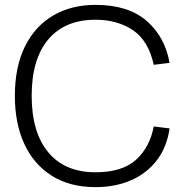

<svg xmlns="http://www.w3.org/2000/svg" viewBox="-20 -758 757 788"><path d="M372 10Q266 10 192 -37Q118 -84 79.5 -168Q41 -252 41 -364Q41 -484 82.5 -567.5Q124 -651 198.5 -694.5Q273 -738 372 -738Q506 -738 581.5 -672.5Q657 -607 676 -500L611 -492Q589 -592 525 -634.5Q461 -677 372 -677Q246 -677 178 -596Q110 -515 110 -365Q110 -215 178 -133Q246 -51 372 -51Q482 -51 538.5 -102.5Q595 -154 611 -239L676 -231Q665 -154 623.5 -100Q582 -46 517.5 -18Q453 10 372 10Z"/></svg>

Font: BDO Grotesk Light
Style: Regular
Weight: 300
Designer: Deni Anggara
Foundry: Lokal Container
Version: Version 2.000